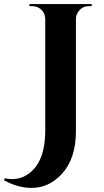

<svg xmlns="http://www.w3.org/2000/svg" viewBox="-99 -720 509 938"><path d="M336 -690Q300 -690 281 -659Q272 -645 272 -627V-80Q272 55 203 130Q140 198 55 198Q-11 198 -79 161L-76 151Q-57 155 -40 155Q1 155 33 134Q122 78 122 -83V-627Q121 -664 90 -682Q75 -690 58 -690H45V-700H349V-690Z"/></svg>

Font: Cinzel Decorative
Style: Bold
Weight: 700
Version: Version 1.002;PS 001.002;hotconv 1.0.56;makeotf.lib2.0.21325